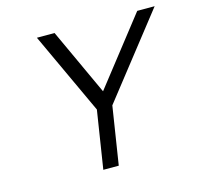

<svg xmlns="http://www.w3.org/2000/svg" viewBox="-88 -668 781 756"><g transform="rotate(-15 302.5 -290.0)"><path d="M280 -241 243 -5H306L343 -241L605 -575H534L322 -304L197 -575H125Z"/></g></svg>

Font: Charger Pro
Style: LitObl
Weight: 300
Designer: Jasper
Foundry: Cannot Into Space Fonts
Version: Version 1.09